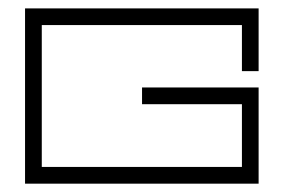

<svg xmlns="http://www.w3.org/2000/svg" viewBox="-20 -440 681 460"><path d="M320.3 -230.5Q389.6 -230.5 599.6 -230.5Q599.6 -172.9 599.6 0Q460 0 40 0Q40 -105.5 40 -419.9Q179.7 -419.9 599.6 -419.9Q599.6 -382.8 599.6 -269.5Q589.8 -269.5 580.1 -269.5Q570.3 -269.5 559.6 -269.5Q559.6 -279.3 559.6 -305.7Q559.6 -332 559.6 -379.9Q400.4 -379.9 245.1 -379.9Q89.8 -379.9 80.1 -379.9Q80.1 -266.6 80.1 -40Q200.2 -40 320.3 -40Q440.4 -40 559.6 -40Q559.6 -89.8 559.6 -190.4Q500 -190.4 320.3 -190.4Q320.3 -200.2 320.3 -230.5Z"/></svg>

Font: Cataluna 
Style: Lite
Weight: 400
Version: Version 1.0